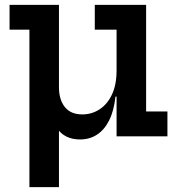

<svg xmlns="http://www.w3.org/2000/svg" viewBox="-20 -563 736 793"><path d="M461.5 -440.5H371.5V-543H583.5V-102.5H671.5V0H461.5ZM223.5 -289.5V-203.5Q223.5 -151.5 247.8 -121Q272 -90.5 320 -90.5Q359.5 -90.5 391.8 -111.8Q424 -133 442.8 -173.5Q461.5 -214 461.5 -272L485 -164H457Q450.5 -105 430.8 -65.8Q411 -26.5 380.5 -6.8Q350 13 310.5 13Q247 13 214.5 -34.2Q182 -81.5 182 -166V-289.5ZM101.5 210V-440.5H19.5V-543H223.5V210Z"/></svg>

Font: Hepta Slab SemiBold
Style: Regular
Weight: 600
Designer: Michael LaGattuta
Foundry: Michael LaGattuta
Version: Version 1.102